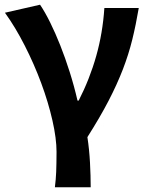

<svg xmlns="http://www.w3.org/2000/svg" viewBox="-20 -594 629 815"><path d="M213 201Q215 183 216.5 167.5Q218 152 218.5 135.5Q219 119 219.5 98.5Q220 78 220 51Q220 -6 202.5 -83Q185 -160 155 -241Q125 -322 85 -400.5Q45 -479 1 -540L150 -574Q171 -543 193 -498.5Q215 -454 236 -401Q257 -348 276 -288Q295 -228 309 -167H314Q361 -259 388.5 -356.5Q416 -454 423 -560H569Q557 -489 541.5 -426Q526 -363 501.5 -299.5Q477 -236 441 -166.5Q405 -97 351 -12Q359 40 362 96.5Q365 153 365 201H213Z"/></svg>

Font: SpoqaHanSansJP-Bold
Style: Regular
Weight: 700
Designer: [Source Han Sans]
Ryoko NISHIZUKA  (kana & ideographs); Paul D. Hunt (Latin, Greek & Cyrillic); Wenlong ZHANG  (bopomofo
Foundry: Spoqa (http://bi.spoqa.com)
Version: Version 1.002.20150607